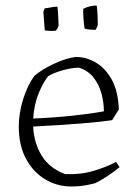

<svg xmlns="http://www.w3.org/2000/svg" viewBox="-20 -666 491 695"><path d="M237 9Q186 9 142.5 -17.5Q99 -44 73.5 -92.5Q48 -141 48 -208Q48 -256 63.5 -306Q79 -356 104 -391Q132 -415 175 -435Q218 -455 254 -460Q292 -460 327 -439.5Q362 -419 385 -377Q408 -335 410 -270L386 -231Q347 -225 273 -219Q199 -213 100 -208Q103 -148 131 -102.5Q159 -57 215 -36Q269 -33 317 -47Q365 -61 400 -80L413 -61Q395 -46 371 -30Q347 -14 325 -3Q315 0 291.5 4.5Q268 9 237 9ZM100 -237Q174 -240 240 -247Q306 -254 356 -263Q356 -296 347 -328.5Q338 -361 318 -386Q298 -411 266 -421Q240 -421 206.5 -411.5Q173 -402 154 -390Q136 -367 120 -328.5Q104 -290 100 -237ZM286 -563Q281 -598 281 -634Q305 -646 330 -646Q333 -626 333.5 -604Q334 -582 334 -576Q334 -575 330.5 -566.5Q327 -558 325 -558Q320 -558 306 -559Q292 -560 286 -563ZM142 -556 137 -622Q137 -625 139 -629.5Q141 -634 142 -636Q147 -636 162.5 -639Q178 -642 188 -642Q189 -635 190 -620Q191 -605 191.5 -591.5Q192 -578 192 -574Q192 -571 188 -563.5Q184 -556 182 -555Q176 -554 165 -554Q154 -554 142 -556Z"/></svg>

Font: Labrada Light
Style: Regular
Weight: 300
Designer: Mercedes Jáuregui
Foundry: Omnibus-Type Team
Version: Version 1.000; ttfautohint (v1.8.4.7-5d5b)